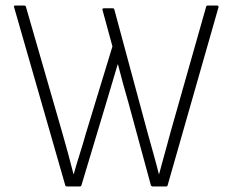

<svg xmlns="http://www.w3.org/2000/svg" viewBox="-20 -675 841 695"><path d="M223 0Q217 0 216 -5L31 -649Q29 -655 35 -655H67Q73 -655 74 -650L205 -196Q216 -158 226 -121Q236 -84 246 -45H247Q257 -81 268.5 -117Q280 -153 290 -189L387 -507L351 -639Q350 -642 351.5 -643.5Q353 -645 356 -645H388Q393 -645 394 -640L516 -188Q526 -152 536 -116.5Q546 -81 555 -45H556Q563 -71 570 -96.5Q577 -122 584 -147.5Q591 -173 598 -199L726 -650Q727 -655 732 -655H765Q772 -655 771 -649L587 -5Q586 0 581 0H534Q528 0 526 -5L445 -303Q435 -337 425.5 -372Q416 -407 407 -442H406Q395 -406 385 -371.5Q375 -337 364 -301L275 -5Q274 0 268 0Z"/></svg>

Font: Sofia Sans Semi Condensed ExtraLight
Style: Regular
Weight: 250
Version: Version 4.100